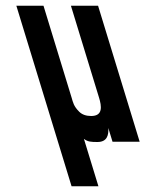

<svg xmlns="http://www.w3.org/2000/svg" viewBox="-20 -496 546 672"><path d="M321.1 1C354.4 1 360.8 -22.5 359.1 -48L373.8 0H468.8L323.2 -476H228.2L326.7 -154C335.6 -124.9 341.2 -90 299.2 -90C281.2 -90 267.2 -95 257.2 -105C237.6 -124.4 235.6 -137.9 230.7 -154L132.2 -476H37.2L230.5 156H324.5L273.7 -10C287.1 0.3 298.7 1 321.1 1Z"/></svg>

Font: Din Kursivschrift
Style: LeftEng
Weight: 400
Version: Version 1.089